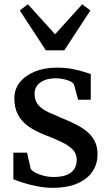

<svg xmlns="http://www.w3.org/2000/svg" viewBox="-20 -893 530 924"><path d="M235 11Q197.6 11 160 3.6Q122.4 -3.7 91.7 -13.5Q61 -23.2 44.3 -30.4V-158.4H110L128 -80.3Q134.3 -70.8 151.1 -61.7Q167.9 -52.7 190.8 -47Q213.7 -41.3 238.3 -41.3Q278.2 -41.3 302.6 -51.7Q327 -62.1 338.1 -80.6Q349.2 -99.1 349.2 -123.4Q349.2 -152 331.2 -171.8Q313.1 -191.5 279.2 -208.1Q245.3 -224.7 197.1 -243.2Q148.2 -262.2 115.3 -286Q82.3 -309.8 65.7 -342.4Q49.1 -374.9 49.1 -420Q49.1 -464.5 75.9 -497.6Q102.6 -530.6 148.7 -549Q194.7 -567.4 252.1 -567.4Q295.2 -567.4 327.5 -561.2Q359.8 -555 382.1 -547.6Q404.4 -540.3 416.7 -536.9V-413H356.1L335.9 -487Q331.3 -495.1 318.1 -501.7Q304.9 -508.2 286.7 -512.2Q268.5 -516.1 248.8 -516.1Q217.8 -516.5 194.6 -507.2Q171.5 -497.9 158.9 -481.4Q146.3 -464.8 146.3 -442.4Q146.3 -407.6 165.1 -386.8Q184 -366.1 213.8 -352.4Q243.7 -338.8 276.6 -325.2Q309.2 -311.7 340.1 -296.8Q371 -281.8 395.6 -262.3Q420.2 -242.8 434.7 -215.7Q449.3 -188.7 449.3 -150.7Q449.3 -102 423.8 -65.7Q398.3 -29.4 350.2 -9.2Q302.1 11 235 11ZM200.6 -650.8 75.2 -842.7 114.2 -872.6 245.1 -728.1 375.6 -872.3 415 -842.7 289.6 -650.8Z"/></svg>

Font: Merriweather Light
Style: Regular
Weight: 300
Version: Version 2.100